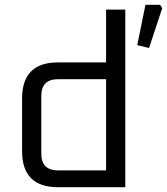

<svg xmlns="http://www.w3.org/2000/svg" viewBox="-20 -780 696 800"><path d="M72 -150V-370Q72 -520 222 -520H422V-740H502V0H222Q72 0 72 -150ZM152 -140Q152 -70 222 -70H422V-450H222Q152 -450 152 -380ZM552 -592 586 -760H647L656 -746L601 -580Z"/></svg>

Font: Oxanium
Style: Regular
Weight: 400
Designer: Severin Meyer
Version: Version 1.001